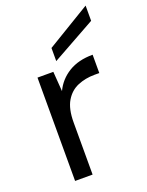

<svg xmlns="http://www.w3.org/2000/svg" viewBox="-138 -796 661 866"><g transform="rotate(-20 192.0 -363.5)"><path d="M69 0V-496H145L152 -401Q175 -450 222 -479Q269 -508 338 -508V-420H315Q271 -420 234 -404.5Q197 -389 175 -352Q153 -315 153 -250V0ZM174 -537V-600L384 -727V-654Z"/></g></svg>

Font: Firefly Display
Style: Regular
Weight: 400
Designer: Colophon Foundry, Jonny Pinhorn
Foundry: Colophon Foundry
Version: Version 1.200; ttfautohint (v1.8.3)